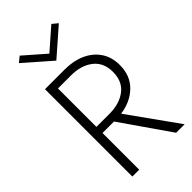

<svg xmlns="http://www.w3.org/2000/svg" viewBox="-283 -1012 1088 1088"><g transform="rotate(-45 261.5 -468.0)"><path d="M244 -825 371 -936 404 -909 244 -769 84 -909 117 -936ZM84 -700H244Q312 -700 365.5 -676Q419 -652 450 -606.5Q481 -561 481 -497Q481 -412 427.5 -360Q374 -308 291 -297L503 0H435L231 -294H139V0H84ZM244 -651H139V-343H244Q324 -343 375 -382Q426 -421 426 -497Q426 -572 375 -611.5Q324 -651 244 -651Z"/></g></svg>

Font: Jost* Light
Style: Regular
Weight: 300
Version: Version 3.7